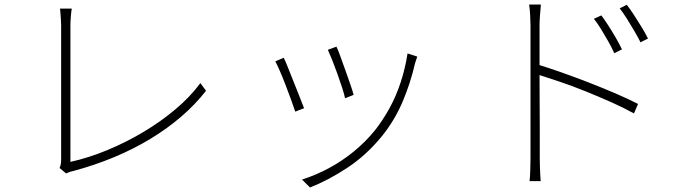

<svg xmlns="http://www.w3.org/2000/svg" viewBox="-20 -768 3040 848"><path d="M243 -26Q246 -32 248 -40.5Q250 -49 250 -62Q250 -75 250 -117.5Q250 -160 250 -220.5Q250 -281 250 -348Q250 -415 250 -478.5Q250 -542 250 -589.5Q250 -637 250 -657Q250 -666 249 -681Q248 -696 247 -710.5Q246 -725 245 -730H297Q295 -720 293 -696.5Q291 -673 291 -658Q291 -640 291 -600.5Q291 -561 291 -507.5Q291 -454 291 -394.5Q291 -335 291 -277.5Q291 -220 291 -171.5Q291 -123 291 -91.5Q291 -60 291 -53Q372 -71 454 -105Q536 -139 612.5 -184.5Q689 -230 754.5 -285Q820 -340 865 -401L890 -367Q796 -247 645.5 -155.5Q495 -64 301 -12Q294 -11 286.5 -8Q279 -5 272 -2Z M1466 -562Q1473 -548 1483.5 -518.5Q1494 -489 1506 -456Q1518 -423 1528 -393.5Q1538 -364 1542 -349L1504 -334Q1501 -350 1491.5 -379.5Q1482 -409 1470 -442.5Q1458 -476 1446.5 -504.5Q1435 -533 1428 -548ZM1823 -518Q1820 -510 1817.5 -502Q1815 -494 1813 -488Q1793 -401 1758.5 -319.5Q1724 -238 1668 -168Q1599 -83 1514 -27Q1429 29 1349 60L1314 25Q1374 6 1432 -25Q1490 -56 1541.5 -98Q1593 -140 1634 -190Q1670 -235 1700 -289.5Q1730 -344 1750 -405.5Q1770 -467 1780 -532ZM1233 -513Q1240 -500 1251.5 -470.5Q1263 -441 1277 -406.5Q1291 -372 1303.5 -340Q1316 -308 1323 -290L1284 -275Q1278 -294 1266 -326.5Q1254 -359 1240.5 -394.5Q1227 -430 1214.5 -458Q1202 -486 1196 -497Z M2636 -700Q2648 -684 2665 -658Q2682 -632 2698.5 -603.5Q2715 -575 2727 -550L2693 -533Q2683 -556 2667.5 -583.5Q2652 -611 2635.5 -638Q2619 -665 2603 -685ZM2748 -747Q2761 -731 2778 -705Q2795 -679 2812.5 -650.5Q2830 -622 2842 -598L2809 -581Q2798 -603 2782 -630.5Q2766 -658 2749 -685Q2732 -712 2717 -731ZM2323 -70Q2323 -80 2323 -121Q2323 -162 2323 -221.5Q2323 -281 2323 -347.5Q2323 -414 2323 -477Q2323 -540 2323 -588Q2323 -636 2323 -657Q2323 -674 2321.5 -701Q2320 -728 2317 -748H2369Q2367 -729 2365 -701Q2363 -673 2363 -657Q2363 -609 2363 -549Q2363 -489 2363 -425.5Q2363 -362 2363.5 -301.5Q2364 -241 2364 -191.5Q2364 -142 2364 -109.5Q2364 -77 2364 -70Q2364 -54 2364.5 -35Q2365 -16 2366 1Q2367 18 2368 32H2319Q2321 12 2322 -16Q2323 -44 2323 -70ZM2355 -483Q2404 -468 2462 -447.5Q2520 -427 2580.5 -403.5Q2641 -380 2697 -356Q2753 -332 2798 -309L2780 -267Q2737 -291 2681 -316Q2625 -341 2565.5 -365Q2506 -389 2451 -407.5Q2396 -426 2355 -439Z"/></svg>

Font: Noto Sans TC ExtraLight
Style: Regular
Weight: 250
Designer: Ryoko NISHIZUKA  (kana, bopomofo & ideographs); Paul D. Hunt (Latin, Greek & Cyrillic); Sandoll Communications , Soo-you
Foundry: Adobe
Version: Version 2.004-H2;hotconv 1.0.118;makeotfexe 2.5.65603